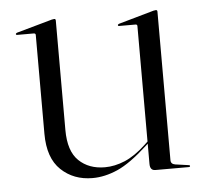

<svg xmlns="http://www.w3.org/2000/svg" viewBox="-40 -477 554 525"><g transform="rotate(-5 237.0 -215.0)"><path d="M73 -125V-396.5Q73 -401 67.5 -401H22Q19 -401 19 -403.5Q19 -405.5 22.5 -407L120.5 -434.5Q124.5 -435.5 127 -435.5Q131 -435.5 131 -431V-130.5Q131 -72.5 158.5 -46Q186 -19.5 230 -19.5Q257 -19.5 285 -31.2Q313 -43 343 -71L352 -79.5V-396.5Q352 -401 347 -401H301.5Q299 -401 299 -403.5Q299 -405.5 302.5 -407L399.5 -434.5Q403.5 -435.5 406 -435.5Q410 -435.5 410 -431V-23Q410 -12.5 422 -10.5L457.5 -5.5Q462 -5.5 462 -2.5Q462 0 458.5 0H366.5Q352 0 352 -18V-73.5L346 -68Q298 -24 262.8 -8.5Q227.5 7 194 7Q142 7 107.5 -25.8Q73 -58.5 73 -125Z"/></g></svg>

Font: Fraunces 144pt S000 Light
Style: Regular
Weight: 300
Version: Version 1.000; ttfautohint (v1.8.3)